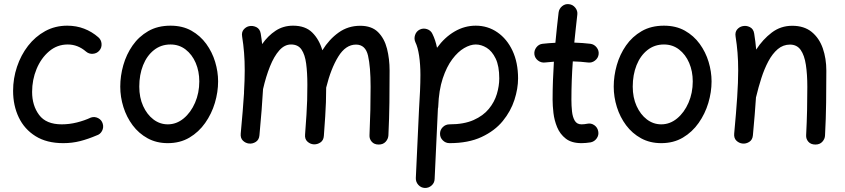

<svg xmlns="http://www.w3.org/2000/svg" viewBox="-20 -660 4126 937"><path d="M464.8 -413.1Q452.6 -398.9 433.3 -397.5Q414.1 -396 399.9 -408.2Q359.9 -442.9 310.5 -442.9Q258.8 -442.9 219.5 -409.4Q180.2 -376 158.4 -323.2Q136.7 -270.5 136.7 -211.4Q136.7 -145 170.9 -99.1Q205.1 -53.2 281.2 -53.2Q318.8 -53.2 355.7 -62.5Q392.6 -71.8 423.8 -86.4Q441.9 -92.3 459 -83.5Q476.1 -74.7 481.4 -56.2Q486.8 -38.1 478 -21.2Q469.2 -4.4 451.2 1Q410.2 18.6 371.1 28.6Q332 38.6 288.6 38.6Q208 38.6 153.6 4.6Q99.1 -29.3 71.5 -87.2Q43.9 -145 43.9 -216.8Q43.9 -277.3 63 -334.2Q82 -391.1 116.9 -436.3Q151.9 -481.4 200.4 -508.1Q249 -534.7 308.1 -534.7Q352.5 -534.7 390.6 -520Q428.7 -505.4 460 -478Q474.1 -465.8 475.6 -446.5Q477.1 -427.2 464.8 -413.1Z M812 -534.7Q870.6 -534.7 914.1 -510.3Q957.5 -485.8 986.6 -445.8Q1015.6 -405.8 1030 -357.9Q1044.4 -310.1 1044.4 -262.7Q1044.4 -210.9 1028.6 -157.7Q1012.7 -104.5 981.4 -60.1Q950.2 -15.6 904.5 11.5Q858.9 38.6 798.8 38.6Q743.7 38.6 700.4 14.9Q657.2 -8.8 627.4 -48.6Q597.7 -88.4 582.3 -137.5Q566.9 -186.5 566.9 -237.3Q566.9 -289.6 581.8 -342Q596.7 -394.5 627 -438Q657.2 -481.4 703.4 -508.1Q749.5 -534.7 812 -534.7ZM812 -442.9Q765.6 -442.9 731.2 -415.5Q696.8 -388.2 678.2 -341.6Q659.7 -294.9 659.7 -237.3Q659.7 -184.1 678.5 -142.6Q697.3 -101.1 728.8 -77.1Q760.3 -53.2 798.8 -53.2Q841.3 -53.2 876.2 -82Q911.1 -110.8 931.9 -158.7Q952.6 -206.5 952.6 -262.7Q952.6 -312 935.1 -353Q917.5 -394 885.7 -418.5Q854 -442.9 812 -442.9Z M1154.8 -8.3Q1160.2 -67.4 1164.3 -116Q1168.5 -164.6 1170.9 -205.6Q1170.4 -208.5 1170.9 -211.9Q1174.3 -270.5 1174.3 -315.9Q1174.3 -363.3 1171.1 -402.6Q1168 -441.9 1161.6 -481.9Q1158.2 -502.9 1169.2 -515.9Q1180.2 -528.8 1195.3 -532.2Q1213.4 -536.1 1231 -527.6Q1248.5 -519 1252.4 -496.1Q1256.8 -469.7 1259.3 -444.8Q1287.6 -485.4 1325 -510Q1362.3 -534.7 1410.2 -534.7Q1470.2 -534.7 1503.9 -501.2Q1537.6 -467.8 1553.2 -414.6Q1586.4 -468.3 1632.6 -501.2Q1678.7 -534.2 1737.8 -534.2Q1793.9 -534.2 1825 -503.2Q1856 -472.2 1868.7 -422.4Q1881.3 -372.6 1881.3 -314.9Q1881.3 -238.3 1880.4 -159.9Q1879.4 -81.5 1875.5 0.5Q1874.5 18.1 1862.1 31.7Q1849.6 45.4 1828.1 45.4Q1806.2 45.4 1794.2 31.7Q1782.2 18.1 1783.2 0Q1786.1 -65.4 1787.4 -122.8Q1788.6 -180.2 1788.6 -236.3Q1788.6 -334 1776.1 -388.2Q1763.7 -442.4 1717.3 -442.4Q1667 -442.4 1630.9 -383.8Q1594.7 -325.2 1571.8 -232.4Q1571.8 -192.9 1570.6 -161.1Q1569.3 -129.4 1567.1 -91.6Q1564.9 -53.7 1560.5 2.9Q1559.1 24.9 1543.7 35.2Q1528.3 45.4 1511.2 44.4Q1494.1 43.5 1480.5 31.2Q1466.8 19 1468.8 -3.4Q1473.1 -62 1475.6 -100.1Q1478 -138.2 1479 -171.1Q1480 -204.1 1480 -246.1Q1480 -305.2 1474.1 -349.4Q1468.3 -393.6 1451.4 -418.2Q1434.6 -442.9 1400.4 -442.9Q1368.7 -442.9 1343 -414.1Q1317.4 -385.3 1297.6 -335.9Q1277.8 -286.6 1263.7 -225.1Q1261.2 -178.7 1256.8 -123.3Q1252.4 -67.9 1246.1 0.5Q1244.1 22.5 1228.3 32.5Q1212.4 42.5 1194.8 40.5Q1178.2 38.6 1165.5 26.4Q1152.8 14.2 1154.8 -8.3Z M2127.4 -7.3Q2127.4 -26.4 2141.1 -39.8Q2154.8 -53.2 2173.8 -53.2Q2244.1 -53.2 2291.3 -74.2Q2338.4 -95.2 2365.7 -128.7Q2393.1 -162.1 2404.8 -201.4Q2416.5 -240.7 2416.5 -277.3Q2416.5 -337.9 2398.9 -374.3Q2381.3 -410.6 2355 -426.8Q2328.6 -442.9 2301.8 -442.9Q2275.4 -442.9 2245.1 -425.3Q2214.8 -407.7 2187.3 -371.1Q2159.7 -334.5 2140.6 -277.1Q2121.6 -219.7 2118.7 -140.1Q2118.7 -135.3 2117.2 -130.9Q2117.2 -125.5 2116.7 -121.1L2101.1 213.4Q2100.6 232.4 2086.4 245.1Q2072.3 257.8 2053.2 257.3Q2034.2 256.3 2021.5 242.2Q2008.8 228 2009.3 209L2024.9 -126.5Q2027.8 -173.8 2029.8 -215.6Q2031.7 -257.3 2031.7 -294.4Q2031.7 -344.7 2025.4 -387.5Q2019 -430.2 2007.3 -453.6Q1999.5 -470.7 2005.6 -489Q2011.7 -507.3 2028.3 -515.6Q2045.4 -523.9 2064 -517.8Q2082.5 -511.7 2090.3 -494.6Q2105 -465.3 2112.8 -426.8Q2149.9 -478 2198.5 -506.3Q2247.1 -534.7 2301.8 -534.7Q2360.4 -534.7 2407.2 -502.4Q2454.1 -470.2 2481.2 -412.4Q2508.3 -354.5 2508.3 -277.3Q2508.3 -227.5 2490.5 -172.4Q2472.7 -117.2 2433.6 -69.3Q2394.5 -21.5 2330.3 8.5Q2266.1 38.6 2173.8 38.6Q2154.8 38.6 2141.1 25.1Q2127.4 11.7 2127.4 -7.3Z M2901.4 -394.5Q2898.9 -376 2883.5 -364.3Q2868.2 -352.5 2849.6 -355Q2814.5 -359.4 2775.4 -360.4Q2772 -314 2770.3 -267.3Q2768.6 -220.7 2768.6 -173.3Q2768.6 -144 2771.5 -116.5Q2774.4 -88.9 2784.9 -71Q2795.4 -53.2 2817.9 -53.2Q2831.1 -53.2 2846.2 -56.2Q2864.7 -60.1 2880.4 -49.1Q2896 -38.1 2899.4 -19.5Q2903.3 -1 2892.3 14.9Q2881.3 30.8 2862.8 34.7Q2850.6 36.6 2839.4 37.6Q2828.1 38.6 2817.9 38.6Q2769.5 38.6 2741.2 16.6Q2712.9 -5.4 2699 -39.1Q2685.1 -72.8 2680.9 -108.9Q2676.8 -145 2676.8 -173.3Q2676.8 -220.2 2678.5 -266.6Q2680.2 -313 2683.1 -358.9Q2660.6 -357.4 2639.2 -355Q2620.6 -353 2605.5 -364.7Q2590.3 -376.5 2587.9 -395Q2585.9 -413.6 2597.7 -429Q2609.4 -444.3 2627.9 -446.3Q2658.2 -449.7 2690.4 -451.2Q2693.8 -488.3 2697.8 -525.4Q2701.7 -562.5 2706.1 -599.1Q2708.5 -617.7 2723.4 -629.9Q2738.3 -642.1 2756.8 -639.6Q2775.4 -637.7 2787.6 -622.3Q2799.8 -606.9 2797.4 -588.4Q2793.5 -554.2 2789.8 -520Q2786.1 -485.8 2782.7 -452.1Q2824.2 -450.7 2861.3 -446.3Q2879.9 -443.8 2891.8 -428.5Q2903.8 -413.1 2901.4 -394.5Z M3220.2 -534.7Q3278.8 -534.7 3322.3 -510.3Q3365.7 -485.8 3394.8 -445.8Q3423.8 -405.8 3438.2 -357.9Q3452.6 -310.1 3452.6 -262.7Q3452.6 -210.9 3436.8 -157.7Q3420.9 -104.5 3389.6 -60.1Q3358.4 -15.6 3312.7 11.5Q3267.1 38.6 3207 38.6Q3151.9 38.6 3108.6 14.9Q3065.4 -8.8 3035.6 -48.6Q3005.9 -88.4 2990.5 -137.5Q2975.1 -186.5 2975.1 -237.3Q2975.1 -289.6 2990 -342Q3004.9 -394.5 3035.2 -438Q3065.4 -481.4 3111.6 -508.1Q3157.7 -534.7 3220.2 -534.7ZM3220.2 -442.9Q3173.8 -442.9 3139.4 -415.5Q3105 -388.2 3086.4 -341.6Q3067.9 -294.9 3067.9 -237.3Q3067.9 -184.1 3086.7 -142.6Q3105.5 -101.1 3137 -77.1Q3168.5 -53.2 3207 -53.2Q3249.5 -53.2 3284.4 -82Q3319.3 -110.8 3340.1 -158.7Q3360.8 -206.5 3360.8 -262.7Q3360.8 -312 3343.3 -353Q3325.7 -394 3293.9 -418.5Q3262.2 -442.9 3220.2 -442.9Z M3563 -8.3Q3572.8 -112.8 3577.6 -186.3Q3582.5 -259.8 3582.5 -315.9Q3582.5 -363.3 3579.3 -402.6Q3576.2 -441.9 3569.8 -481.9Q3566.4 -502.9 3577.1 -515.9Q3587.9 -528.8 3603.5 -532.2Q3621.6 -536.6 3639.4 -527.8Q3657.2 -519 3660.6 -496.1Q3667 -456.5 3670.4 -418Q3702.6 -467.8 3746.3 -501Q3790 -534.2 3846.2 -534.2Q3904.3 -534.2 3941.2 -504.2Q3978 -474.1 3995.4 -424.3Q4012.7 -374.5 4012.7 -314.9Q4012.7 -238.3 4011.7 -159.9Q4010.7 -81.5 4006.3 0.5Q4005.9 17.6 3993.4 31.5Q3981 45.4 3959.5 45.4Q3937 45.4 3925 31.7Q3913.1 18.1 3914.1 0Q3917.5 -65.4 3918.7 -122.8Q3919.9 -180.2 3919.9 -236.3Q3919.9 -297.4 3912.8 -343.8Q3905.8 -390.1 3887.5 -416.3Q3869.1 -442.4 3835.4 -442.4Q3801.8 -442.4 3775.6 -420.2Q3749.5 -397.9 3729.7 -360.8Q3710 -323.7 3695.6 -278.8Q3681.2 -233.9 3670.4 -188.5Q3669.9 -187 3669.4 -185.5Q3667 -146 3663.1 -99.9Q3659.2 -53.7 3654.3 0.5Q3652.3 22.5 3636.5 32.5Q3620.6 42.5 3603 40.5Q3586.4 38.6 3573.7 26.4Q3561 14.2 3563 -8.3Z"/></svg>

Font: Mikhak Medium
Style: Regular
Weight: 500
Designer: Amin Abedi
Version: Version 3.3